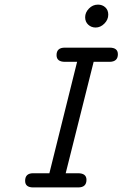

<svg xmlns="http://www.w3.org/2000/svg" viewBox="-20 -819 535 839"><path d="M89.8 -28.8Q89.8 -62 125 -62H195.8L316.9 -548.8H264.2Q227.1 -548.8 227.1 -578.1Q227.1 -611.3 264.2 -610.8H459Q495.1 -610.8 495.1 -582Q495.1 -549.8 460 -548.8H389.2L267.1 -62Q267.1 -62 320.8 -62Q357.9 -62 357.9 -33.2Q357.9 0 321.8 0H125Q89.8 0 89.8 -28.8ZM352.1 -743.7Q352.1 -764.6 368.7 -781.7Q385.3 -798.8 408.2 -798.8Q427.2 -798.8 440.2 -786.9Q453.1 -774.9 453.1 -754.9Q453.1 -732.9 436 -715.8Q418.9 -698.7 397.9 -698.7Q378.9 -698.7 365.5 -711.2Q352.1 -723.6 352.1 -743.7Z"/></svg>

Font: CMU Typewriter Text Variable Width
Style: Italic
Weight: 500
Italic angle: -14.04°
Version: Version 0.7.0